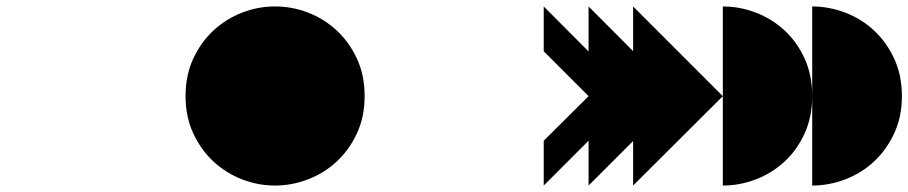

<svg xmlns="http://www.w3.org/2000/svg" viewBox="-20 -575 2815 595"><path d="M555 0 0 -555ZM277 0 0 -277ZM555 -277 277 -555Z M831 -555Q780 -555 730.5 -536Q681 -517 642 -481Q603 -445 579 -393.5Q555 -342 555 -277Q555 -213 579 -161.5Q603 -110 642 -74Q681 -38 730.5 -19Q780 0 832 0Q884 0 934 -19Q984 -38 1023 -74Q1062 -110 1086 -161.5Q1110 -213 1110 -277Q1110 -342 1086 -393.5Q1062 -445 1023 -481Q984 -517 934.5 -536Q885 -555 833 -555Z M1665 0 1110 -555Z M1942 0 2220 -277 1942 -555ZM1665 -416 1804 -277 1665 -139ZM1665 0 1942 -277 1665 -555ZM1804 0 2081 -277 1804 -555ZM2081 0 2220 -139ZM2220 -416 2081 -555Z M2497 0Q2549 0 2599 -19Q2649 -38 2688 -74Q2727 -110 2751 -161.5Q2775 -213 2775 -277Q2775 -342 2751 -393.5Q2727 -445 2688 -481Q2649 -517 2599 -536Q2549 -555 2497 -555ZM2220 0Q2272 0 2322 -19Q2372 -38 2411 -74Q2450 -110 2473.5 -161.5Q2497 -213 2497 -277Q2497 -342 2473.5 -393.5Q2450 -445 2411 -481Q2372 -517 2322 -536Q2272 -555 2220 -555Z"/></svg>

Font: Relief SingleLine Ornament
Style: Regular
Weight: 400
Designer: François Chastanet, Noëlie Dayma, Élisa Garzelli
Foundry: institut supérieur des arts et du design Toulouse / isdaT
Version: Version 1.000